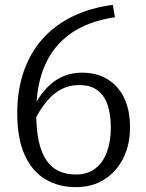

<svg xmlns="http://www.w3.org/2000/svg" viewBox="-20 -760 600 790"><path d="M453 -689 444 -740Q352 -728 279 -692.5Q206 -657 155.5 -600.5Q105 -544 78 -467Q51 -390 51 -294Q51 -190 81.5 -122.5Q112 -55 166.5 -22.5Q221 10 292 10Q360 10 410 -22Q460 -54 487.5 -109.5Q515 -165 515 -236Q515 -306 491 -356.5Q467 -407 422.5 -434Q378 -461 317 -461Q279 -461 246.5 -448.5Q214 -436 187.5 -412.5Q161 -389 140.5 -358Q120 -327 105 -290L113 -247Q132 -286 152.5 -316.5Q173 -347 196 -367.5Q219 -388 246 -399Q273 -410 306 -410Q354 -410 382.5 -387.5Q411 -365 423.5 -326Q436 -287 436 -235Q436 -179 420 -135Q404 -91 372 -66.5Q340 -42 292 -42Q254 -42 223.5 -55.5Q193 -69 172 -99Q151 -129 140 -177Q129 -225 129 -294Q129 -385 151 -454Q173 -523 215 -571.5Q257 -620 317 -649Q377 -678 453 -689Z"/></svg>

Font: Roboto Serif SemiCondensed Light
Style: Regular
Weight: 300
Width: 4
Designer: Greg Gazdowicz
Foundry: Commercial Type
Version: Version 1.007